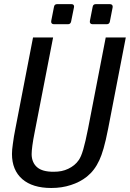

<svg xmlns="http://www.w3.org/2000/svg" viewBox="-20 -914 642 948"><path d="M246.1 -794.4H315.4C324.2 -794.4 329.1 -798.8 331.1 -807.6L345.2 -877.4C345.7 -878.9 345.7 -880.4 345.7 -881.8C345.7 -889.2 341.3 -893.6 332.5 -893.6H262.2C253.4 -893.6 248 -889.2 246.6 -880.4L232.9 -810.5C231 -800.8 236.3 -794.4 246.1 -794.4ZM437 -794.4H506.8C515.6 -794.4 521 -798.8 522.5 -807.6L536.1 -877.4C538.1 -887.2 532.7 -893.6 522.9 -893.6H453.1C444.3 -893.6 439 -889.2 437.5 -880.4L423.8 -810.5C421.9 -800.8 427.2 -794.4 437 -794.4ZM232.9 14.2C268.6 14.2 300.3 9.3 330.1 -0.5C357.9 -9.3 386.2 -23.4 409.2 -42C434.6 -62.5 454.6 -88.4 470.7 -123.5C484.4 -153.3 498 -196.3 514.2 -279.8L601.1 -729H502L415 -279.8C406.2 -234.9 397.9 -199.7 391.1 -176.3C382.8 -147.9 376 -134.3 369.1 -124C356.4 -105 338.4 -90.8 316.9 -80.6C295.4 -70.3 273.4 -65.9 244.6 -65.9C207 -65.9 180.7 -73.2 163.1 -88.4C146.5 -102.5 136.2 -125 136.2 -152.8C136.2 -172.4 141.1 -211.9 150.9 -259.8C152.8 -269 154.3 -275.4 154.8 -279.8L242.2 -729H143.1L56.2 -279.8C49.8 -247.1 47.4 -233.4 43.5 -203.6C40.5 -181.6 39.1 -169.4 39.1 -153.8C39.1 -101.1 56.2 -59.1 89.8 -29.8C123.5 -0.5 171.4 14.2 232.9 14.2Z"/></svg>

Font: Hack
Style: Oblique
Weight: 400
Italic angle: -12°
Monospace: yes
Designer: Christopher Simpkins
Foundry: Christopher Simpkins
Version: Version 2.010